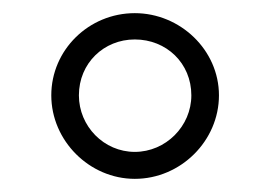

<svg xmlns="http://www.w3.org/2000/svg" viewBox="-20 -722 410 292"><path d="M185 -702C115 -702 58 -646 58 -577C58 -508 116 -450 185 -450C255 -450 313 -508 313 -577C313 -646 254 -702 185 -702ZM185 -662C233 -662 271 -626 271 -577C271 -530 232 -491 185 -491C138 -491 100 -530 100 -577C100 -626 138 -662 185 -662Z"/></svg>

Font: SnT
Style: Regular
Weight: 300
Designer: Natanael Gama
Version: Version 1.001;PS 001.001;hotconv 1.0.70;makeotf.lib2.5.58329